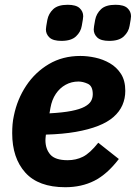

<svg xmlns="http://www.w3.org/2000/svg" viewBox="-20 -771 568 803"><path d="M253 12Q141 12 86 -49Q31 -110 31 -214Q31 -233 32.5 -251Q34 -269 38 -287Q52 -356 89.5 -412.5Q127 -469 184.5 -503Q242 -537 316 -537Q346 -537 378.5 -530Q411 -523 439.5 -506.5Q468 -490 486 -462Q504 -434 504 -391Q504 -359 492 -331.5Q480 -304 455 -282Q430 -260 390.5 -244.5Q351 -229 297 -219.5Q243 -210 172 -208Q171 -199 170.5 -194Q170 -189 170 -185Q170 -148 190.5 -124.5Q211 -101 263 -101Q298 -101 327 -115.5Q356 -130 391 -174L477 -106Q428 -42 374.5 -15Q321 12 253 12ZM308 -430Q279 -430 254.5 -416.5Q230 -403 213.5 -378.5Q197 -354 191 -320L187 -297Q243 -300 278.5 -307Q314 -314 333.5 -324.5Q353 -335 360.5 -348Q368 -361 368 -377Q368 -411 347.5 -420.5Q327 -430 308 -430ZM237 -600Q202 -600 187 -614Q172 -628 172 -648Q172 -653 173.5 -662Q175 -671 178 -688Q183 -714 202.5 -732.5Q222 -751 263 -751Q298 -751 313 -737Q328 -723 328 -703Q328 -698 326.5 -689Q325 -680 322 -663Q318 -638 298 -619Q278 -600 237 -600ZM437 -600Q402 -600 387 -614Q372 -628 372 -648Q372 -653 373.5 -662Q375 -671 378 -688Q383 -714 402.5 -732.5Q422 -751 463 -751Q498 -751 513 -737Q528 -723 528 -703Q528 -698 526.5 -689Q525 -680 522 -663Q518 -638 498 -619Q478 -600 437 -600Z"/></svg>

Font: IBM Plex Sans
Style: Bold Italic
Weight: 700
Italic angle: -11.31°
Designer: Mike Abbink, Paul van der Laan, Pieter van Rosmalen
Foundry: Bold Monday
Version: Version 3.201